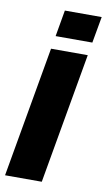

<svg xmlns="http://www.w3.org/2000/svg" viewBox="-112 -822 482 865"><g transform="rotate(10 128.5 -389.0)"><path d="M-24 0 81 -597.5H249L144 0ZM112.5 -777.5H281L259.5 -657H91.5Z"/></g></svg>

Font: Anybody Condensed ExtraBold
Style: Italic
Weight: 800
Width: 3
Italic angle: -10°
Designer: Tyler Finck
Foundry: Etcetera Type Company
Version: Version 1.010; ttfautohint (v1.8.3) -l 8 -r 50 -G 200 -x 14 